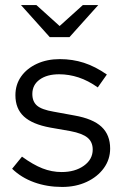

<svg xmlns="http://www.w3.org/2000/svg" viewBox="-20 -730 492 760"><path d="M226 10Q166 10 115 -8.5Q64 -27 28 -62L67 -110Q111 -78 148 -63.5Q185 -49 224 -49Q277 -49 312 -74Q347 -99 347 -138Q347 -168 326.5 -185Q306 -202 259 -211L179 -225Q108 -238 74.5 -269Q41 -300 41 -353Q41 -395 63.5 -427Q86 -459 126 -477.5Q166 -496 217 -496Q267 -496 312 -481.5Q357 -467 403 -435L367 -384Q329 -411 291 -423.5Q253 -436 214 -436Q166 -436 137 -415Q108 -394 108 -358Q108 -328 126.5 -312Q145 -296 192 -288L274 -273Q348 -260 382 -228Q416 -196 416 -142Q416 -99 391 -64.5Q366 -30 323 -10Q280 10 226 10ZM124 -710 216 -627 308 -710H369L255 -583H177L63 -710Z"/></svg>

Font: Red Hat Text
Style: Regular
Weight: 400
Designer: Pentagram, MCKL
Foundry: MCKL
Version: Version 1.030